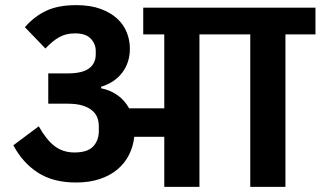

<svg xmlns="http://www.w3.org/2000/svg" viewBox="-20 -728 1249 748"><path d="M276 -17Q187 -17 127.5 -55.5Q68 -94 32 -162L131 -236Q160 -184 192.5 -159Q225 -134 270 -134Q321 -134 343 -157.5Q365 -181 365 -218V-236Q365 -254 359 -270Q353 -286 338.5 -298Q324 -310 301 -317Q278 -324 244 -324H168V-442H242Q301 -442 327 -461.5Q353 -481 353 -516V-530Q353 -557 333.5 -577.5Q314 -598 272 -598Q237 -598 210.5 -583Q184 -568 157 -539L77 -622Q112 -663 159 -685.5Q206 -708 277 -708Q332 -708 371.5 -693.5Q411 -679 436.5 -655.5Q462 -632 474 -601.5Q486 -571 486 -539Q486 -485 457 -446Q428 -407 374 -390V-384Q410 -377 438 -357Q466 -337 483 -306H620V-594H538V-698H1209V-594H1092V0H955V-594H757V0H620V-195H503Q499 -157 482.5 -124.5Q466 -92 437.5 -68Q409 -44 368.5 -30.5Q328 -17 276 -17Z"/></svg>

Font: IBM Plex Sans Devanagari
Style: Bold
Weight: 700
Designer: Mike Abbink, Paul van der Laan, Pieter van Rosmalen, Erin McLaughlin
Foundry: Bold Monday
Version: Version 1.1